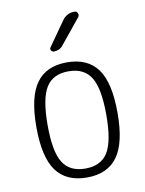

<svg xmlns="http://www.w3.org/2000/svg" viewBox="-86 -816 672 887"><g transform="rotate(-10 250.0 -372.5)"><path d="M355.5 -436Q323.2 -488.3 250 -488.3Q176.8 -488.3 144.5 -436Q112.3 -383.8 112.3 -259.8Q112.3 -135.7 144.5 -84Q176.8 -32.2 250 -32.2Q323.2 -32.2 355.5 -84Q387.7 -135.7 387.7 -259.8Q387.7 -383.8 355.5 -436ZM59.6 -259.8Q59.6 -401.4 106.4 -465.8Q153.3 -530.3 250 -530.3Q346.7 -530.3 393.6 -466.3Q440.4 -402.3 440.4 -259.8Q440.4 -119.1 393.6 -54.7Q346.7 9.8 250 9.8Q153.3 9.8 106.4 -54.7Q59.6 -119.1 59.6 -259.8ZM267.6 -724.6Q289.1 -754.9 325.2 -754.9Q335.9 -754.9 340.3 -745.1Q344.7 -735.4 337.9 -726.6L243.2 -610.4Q228.5 -590.8 200.2 -589.8Q192.4 -589.8 187.5 -597.7Q182.6 -605.5 188.5 -612.3Z"/></g></svg>

Font: Rounded Mgen+ 1mn light
Style: Regular
Weight: 200
Designer: [Source Han Sans]
Ryoko NISHIZUKA  (kana & ideographs); Paul D. Hunt (Latin, Greek & Cyrillic); Wenlong ZHANG  (bopomofo
Version: Version 1.059.20150602